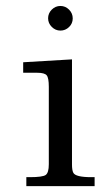

<svg xmlns="http://www.w3.org/2000/svg" viewBox="-20 -631 341 651"><path d="M300.8 0H69.3V-30.3H81.1Q124.5 -30.3 135 -37.8Q145.5 -45.4 145.5 -74.2V-336.9Q145.5 -366.7 138.4 -375.5Q131.3 -384.3 106 -384.3H58.6V-419.9L224.1 -429.7V-73.7Q224.1 -53.7 228.5 -45.4Q235.8 -30.3 289.6 -30.3H300.8ZM184.8 -610.8Q201.7 -610.8 214.1 -598.4Q226.6 -585.9 226.6 -568.6Q226.6 -551.3 214.1 -539.3Q201.7 -527.3 184.8 -527.3Q168 -527.3 155.5 -539.8Q143.1 -552.2 143.1 -569.1Q143.1 -585.9 155.5 -598.4Q168 -610.8 184.8 -610.8Z"/></svg>

Font: RIT Rachana
Style: Regular
Weight: 400
Designer: Hussain KH
Version: 1.4.7